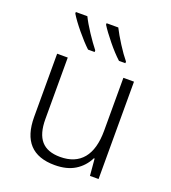

<svg xmlns="http://www.w3.org/2000/svg" viewBox="-140 -871 880 986"><g transform="rotate(20 300.0 -378.0)"><path d="M88 -187V-532H146V-196Q146 -116 179.5 -77.5Q213 -39 283 -39Q365 -39 407.5 -90.5Q450 -142 450 -243V-532H508V0H461L453 -92H449Q425 -44 381 -17Q337 10 271 10Q88 10 88 -187ZM105 -758V-766H168Q184 -733 213 -689Q242 -645 266 -615V-606H230Q199 -635 161.5 -680.5Q124 -726 105 -758ZM273 -758V-766H337Q354 -732 382 -688Q410 -644 434 -615V-606H399Q367 -635 330 -680.5Q293 -726 273 -758Z"/></g></svg>

Font: Noto Sans Mono UI Light
Style: Regular
Weight: 300
Monospace: yes
Designer: Monotype Design team
Foundry: Monotype Imaging Inc.
Version: Version 1.000